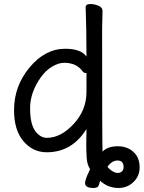

<svg xmlns="http://www.w3.org/2000/svg" viewBox="-20 -735 716 957"><path d="M214 -48Q283 -48 347 -117Q411 -186 411 -276V-367L412 -369Q412 -371 408 -371Q399 -371 393 -378Q362 -422 300 -422Q271 -422 239 -402.5Q207 -383 183 -349Q130 -274 130 -196Q130 -118 155 -83Q180 -48 214 -48ZM567 127Q580 127 588 119Q596 111 596 98Q596 65 566 65Q538 65 516 96Q521 105 537 116Q553 127 567 127ZM571 202Q518 202 479 166Q478 170 473.5 186Q469 202 447 202Q404 202 404 178Q404 169 409 154.5Q414 140 421 126Q428 112 429 108Q414 86 412 50.5Q410 15 410 -12L411 -92Q339 24 213 24Q144 24 97 -31Q50 -86 50 -186Q50 -306 127.5 -399Q205 -492 305 -492Q384 -492 411 -453Q411 -593 407 -699Q407 -715 431 -715Q450 -715 470.5 -706.5Q491 -698 491 -681L489 -592Q489 -28 491 21Q516 -6 567 -6Q614 -6 645 22Q676 50 676 99Q676 143 645 172.5Q614 202 571 202Z"/></svg>

Font: LXGW WenKai Lite
Style: Bold
Weight: 700
Designer: LXGW / Fontworks Inc.
Foundry: LXGW / Fontworks Inc.
Version: Version 1.330;April 28, 2024